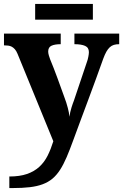

<svg xmlns="http://www.w3.org/2000/svg" viewBox="-20 -705 619 965"><path d="M579.1 -536.1V-482.9Q564 -482.9 552.5 -479.5Q541 -476.1 531.7 -467.5Q522.5 -459 514.6 -445.1Q506.8 -431.2 499 -410.2Q481.4 -360.4 462.4 -308.6Q443.4 -256.8 424.1 -204.8Q404.8 -152.8 385.5 -101.3Q366.2 -49.8 348.1 0Q330.6 48.3 314.9 85Q299.3 121.6 282 148.4Q264.6 175.3 243.7 192.9Q222.7 210.4 194.8 220.9Q167 231.4 130.1 235.8Q93.3 240.2 43.9 240.2H26.9V182.1Q79.1 182.1 115.7 169.4Q152.3 156.7 177.7 133.3Q203.1 109.9 219.5 77.1Q235.8 44.4 248 4.9L67.9 -435.1Q62 -449.2 54.7 -457.5Q47.4 -465.8 39.1 -470.2Q30.8 -474.6 21 -475.8Q11.2 -477.1 0 -477.1V-536.1H285.2V-482.9Q255.9 -482.9 239 -475.3Q222.2 -467.8 222.2 -445.8Q222.2 -437.5 225.6 -426Q229 -414.6 231.9 -407.2Q240.7 -386.2 250.2 -361.6Q259.8 -336.9 268.8 -312.3Q277.8 -287.6 286.1 -264.6Q294.4 -241.7 300.8 -224.1Q308.1 -205.1 313 -189.7Q317.9 -174.3 321 -161.9Q324.2 -149.4 326.2 -138.9Q328.1 -128.4 329.1 -118.2Q330.1 -128.4 333 -140.9Q335.9 -153.3 339.4 -164.8Q342.8 -176.3 346.2 -185.3Q349.6 -194.3 351.1 -198.2L417 -394Q418.9 -398.9 420.7 -405.5Q422.4 -412.1 423.8 -418.9Q425.3 -425.8 426 -432.1Q426.8 -438.5 426.8 -442.9Q426.8 -465.8 407.7 -474.4Q388.7 -482.9 354 -482.9V-536.1ZM446.8 -606H156.7V-685.1H446.8Z"/></svg>

Font: Droid Serif
Style: Bold
Weight: 700
Designer: Monotype Design team
Foundry: Monotype Imaging Inc.
Version: Version 1.03